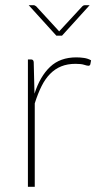

<svg xmlns="http://www.w3.org/2000/svg" viewBox="-20 -723 388 743"><path d="M88 0ZM88 0V-493H100Q110 -493 110.5 -482L113.5 -360.5Q135 -427.5 173.8 -464.2Q212.5 -501 275.5 -501Q290 -501 305.2 -498.8Q320.5 -496.5 332.5 -489.5L329.5 -474Q327.5 -468.5 322.5 -468.5Q317 -468.5 305.8 -472.2Q294.5 -476 272.5 -476Q241 -476 217 -466.2Q193 -456.5 174 -437.2Q155 -418 140.8 -389.5Q126.5 -361 114.5 -323V0ZM91 -703H110Q112.5 -703 115.2 -701.5Q118 -700 120 -698.5L205 -606L209 -601.5L213 -606L298.5 -698.5Q303 -703 308.5 -703H327L220 -585H198Z"/></svg>

Font: Lato Thin
Style: Regular
Weight: 200
Designer: Lukasz Dziedzic
Foundry: tyPoland Lukasz Dziedzic
Version: Version 2.007; 2014-02-27